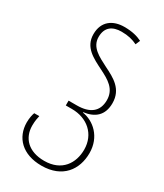

<svg xmlns="http://www.w3.org/2000/svg" viewBox="-246 -865 1037 1211"><g transform="rotate(30 273.0 -260.0)"><path d="M269 250C423 250 493 149 493 30C493 -89 410 -159 329 -171V-174C410 -184 461 -227 461 -315C461 -418 384 -457 311 -493C243 -528 176 -559 176 -634C176 -705 220 -735 286 -735C334 -735 368 -726 401 -710L415 -743C383 -759 344 -770 286 -770C205 -770 139 -728 139 -633C139 -537 218 -501 293 -463C359 -430 421 -396 421 -314C421 -230 366 -191 273 -191H213V-156H258C369 -156 453 -85 453 28C453 125 398 215 269 215C154 215 93 150 93 59C93 24 99 -1 102 -14H65C60 -1 53 26 53 59C53 169 130 250 269 250Z"/></g></svg>

Font: Noto Sans Georgian ExtraLight
Style: Regular
Weight: 200
Designer: Monotype Design Team, Akaki Razmadze
Foundry: Google LLC
Version: Version 2.005